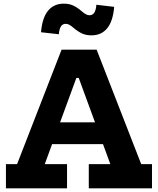

<svg xmlns="http://www.w3.org/2000/svg" viewBox="-20 -1031 864 1051"><path d="M618.5 -361.5V-242H199V-361.5ZM753 -132.5H812V0H466V-132.5H584L380.5 -687.5L456.5 -604.5H358.5L428.5 -687.5L225 -132.5H347V0H12.5V-132.5H73.5L317 -759H509ZM507.5 -1005 605 -993.5Q598.5 -915 566.8 -876.2Q535 -837.5 480.5 -837.5Q450.5 -837.5 428 -848.2Q405.5 -859 384.5 -877Q369.5 -890 359.8 -895.2Q350 -900.5 339.5 -900.5Q322.5 -900.5 313.5 -886.2Q304.5 -872 302 -843.5L204.5 -854.5Q211 -933 242.8 -972Q274.5 -1011 329.5 -1011Q359.5 -1011 382.2 -1000Q405 -989 426.5 -970Q442 -957 451.5 -952.2Q461 -947.5 470 -947.5Q487 -947.5 496.2 -962Q505.5 -976.5 507.5 -1005Z"/></svg>

Font: Hepta Slab
Style: Bold
Weight: 700
Designer: Michael LaGattuta
Foundry: Michael LaGattuta
Version: Version 1.100